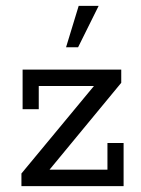

<svg xmlns="http://www.w3.org/2000/svg" viewBox="-20 -634 481 654"><path d="M53 0V-43L319 -364L330 -341H112V-262H57V-397H393V-352L128 -31L120 -56H346V-147H401V0ZM205 -473 248 -614H316L246 -473Z"/></svg>

Font: Rokkitt
Style: Regular
Weight: 400
Designer: Vernon Adams
Foundry: Vernon Adams
Version: Version 3.103